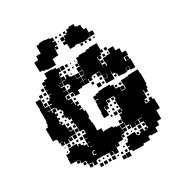

<svg xmlns="http://www.w3.org/2000/svg" viewBox="-206 -1048 1166 1226"><g transform="rotate(-30 376.5 -435.0)"><path d="M411 -516H381V-546H405V-548H383V-574H405V-578H383V-604H409V-582H411V-606H435H411V-633H410V-607H382V-635H408V-669H413V-694H437V-700H475V-699H491V-706H517V-710H575V-660H585V-642H567V-652H565V-632H532V-610H535V-572H557V-553H563V-574H583V-575H560V-607H587V-610H616V-641H656V-610H685V-577H712V-545H683V-544H660V-543H678V-519H684V-518H713V-488V-454H679V-483H657V-482H677V-460H655V-480H653V-454H619V-457H592V-478H583V-489H564V-509H561V-486H531V-511H529V-488H503V-514H526V-515H500V-543H498V-546H472V-545H447V-540H437V-520H415V-540H411ZM106 -101H86V-121H102V-123H85V-122H47V-160H49V-188H75V-192H81V-216H109V-218H143V-197H148V-209H164V-193H152H178V-183H198V-162H202V-185H222V-187H202V-215H222V-218H203V-244H228V-272H227V-275H200V-304H199V-330H195V-372H177V-390H191V-391H166V-431H171V-449H164V-460H145V-481H137V-460H120V-449H134V-433H120V-417H119V-388H133V-374H122V-365H140V-338H143V-306H171V-276H141V-304V-276H119V-272H137V-250H115V-268H110V-247H82V-268H77V-250H55V-272H73V-274H49V-300H45V-305H20V-335V-364H19V-398H37V-410H43V-434H47V-460H48V-482H47V-520H50V-543H48V-579H84V-543H82V-520H85V-515H110V-487H85V-484H109V-465H115V-482H136V-488H113V-514H133V-519H114V-543H133V-554H143V-574H163V-577H142V-605H160V-607H142V-635H160V-639H144V-663H165V-672H188V-709H244V-705H270V-694H289V-668H270V-658H283V-644H269V-657H266V-633H288V-611H326V-606H351V-577H352V-575H380V-547H356V-545H380V-517H356V-511H327V-510H322V-485H290V-510H286V-491H266V-511H285V-518H263V-544H285V-552H292V-571H286V-576H261V-605H238V-603H258V-579H235V-574H259V-548H235V-545H260V-517H233V-514H230V-491H236V-484H259V-458H237V-456H261V-434H266V-451H286V-431H269V-422H287V-400H269V-394H289V-375H300V-327H293V-310H295V-285H300V-237H299V-225H330V-197H332H336V-201H396V-190H415V-184H439V-158H442V-185H469V-218H486H473V-244H494V-250H475V-272H497V-301H496V-341H502V-361H496V-364H473H444V-333H411V-310H415V-332H437V-310H415V-272H377V-310H381V-335H380V-367H408V-368H383V-394H406V-398H383V-424H406V-431H429V-438H457V-440H515V-429H534V-401H536V-397H562V-365H589V-368H593V-394H619V-395H590V-427H619V-428H644V-433H673V-434H719V-407H722V-355H721V-326H715V-302H681V-276H660V-275H680V-247H660V-238H673V-224H659V-237H654V-219H675V-222H686V-241H706V-222H717V-193H718V-149H691V-136V-86H660V-57H631V-26H581V-31H568V-29H563V-4H529V-5H512V5H460V4H431V-9H414V-33H431V-39H414V-63H434V-73H441V-96H469V-98H503V-74H509V-88H523V-74H509V-67H524V-73H534V-93H558V-73H568V-71H581V-73H568V-89H584V-76H590V-92H587V-121H586V-129H564V-153H586V-156H562V-155H537V-154H559V-128H533V-150H531V-126H501V-150H496V-131H476V-151H495V-158H473V-184H486H470V-157H443V-124H420V-119H434V-103H418V-117H415V-92H377V-70H355V-90H353V-64H351V-36H321V-63H288V-64H259V-66H231H205V-62H198V-39H174V-62H167V-40H145V-62H167V-66H141V-93H138V-94H109V-117H106ZM319 -668H293V-694H319ZM345 -672H327V-690H345ZM399 -678H393V-684H399ZM369 -678H363V-684H369ZM615 -642H597V-660H615ZM405 -642H387V-660H405ZM314 -643H298V-659H314ZM343 -644H329V-658H343ZM371 -646H361V-656H371ZM264 -609V-631H262V-606H286V-609ZM316 -611H296V-631H316ZM556 -611H536V-631H556ZM135 -612H117V-630H135ZM584 -613H568V-629H584ZM611 -616H601V-626H611ZM340 -617H332V-625H340ZM379 -578H353V-604H379ZM106 -581H86V-601H106ZM555 -582H537V-600H555ZM135 -582H117V-600H135ZM234 -580V-599H232V-580ZM535 -551V-572H534V-551ZM320 -552V-571V-552ZM103 -554H89V-568H103ZM132 -555H120V-567H132ZM281 -556H271V-566H281ZM498 -519H474V-543H498ZM707 -520H685V-542H707ZM106 -521H86V-541H106ZM461 -526H451V-536H461ZM256 -491H236V-511H256ZM494 -493H478V-509H494ZM434 -493H418V-509H434ZM561 -456H531H501V-486H531H561ZM469 -458H443V-484H469ZM283 -464H269V-478H283ZM583 -464H569V-478H583ZM493 -464H479V-478H493ZM162 -435H150V-447H162ZM164 -403H148V-419H164ZM584 -403H568V-419H584ZM553 -404H539V-418H553ZM132 -405H120V-417H132ZM588 -369H564V-393H588ZM113 -377H119V-388H113ZM161 -376H151V-386H161ZM197 -372V-386H195V-372ZM562 -345V-365H561V-345ZM531 -345V-361H530V-345ZM465 -342H447V-360H465ZM164 -343H148V-359H164ZM194 -343H178V-359H194ZM494 -343H478V-359H494ZM659 -337H671H659ZM167 -310H145V-332H167ZM194 -313H178V-329H194ZM493 -314H479V-328H493ZM462 -315H450V-327H462ZM197 -280H175V-302H197ZM707 -280H685V-302H707ZM463 -284H449V-298H463ZM492 -285H480V-297H492ZM430 -287H422V-295H430ZM168 -249H144V-273H168ZM467 -250H445V-272H467ZM501 -253V-272H497V-253ZM194 -253H178V-269H194ZM223 -254H209V-268H223ZM432 -255H420V-267H432ZM702 -255H690V-267H702ZM196 -221H176V-241H196ZM106 -221H86V-241H106ZM133 -224H119V-238H133ZM163 -224H149V-238H163ZM69 -228H63V-234H69ZM466 -191H446V-211H466ZM191 -196H181V-206H191ZM70 -197H62V-205H70ZM230 -160V-177V-160ZM592 -161V-172H591V-161ZM207 -155H227V-157H207ZM467 -130H445V-152H467ZM207 -121H221V-127H207ZM557 -100H535V-122H557ZM205 -100V-96H221V-101H206V-120H200V-100ZM584 -103H568V-119H584ZM463 -104H449V-118H463ZM523 -104H509V-118H523ZM490 -107H482V-115H490ZM135 -72H117V-90H135ZM429 -78H423V-84H429ZM398 -79H394V-83H398ZM317 -40H295V-62H317ZM222 -45H210V-57H222ZM282 -45H270V-57H282ZM251 -46H241V-56H251ZM401 -46H391V-56H401ZM318 -9H294V-33H318ZM257 -10H235V-32H257ZM227 -10H205V-32H227ZM285 -12H267V-30H285ZM404 -13H388V-29H404ZM373 -14H359V-28H373ZM341 -16H331V-26H341ZM411 24H381V-6H411ZM378 21H354V-3H378ZM281 -719H217V-724H192V-731H169V-760H168V-802H194V-806H199V-831H233V-857V-887H256V-894H302V-890H328V-865V-882H350V-860H333V-855H353V-827H333V-820H348V-802H330V-817H327V-793H325V-765H297V-763H281ZM448 -762H410V-791H409V-829H387V-853H411V-831H415V-855H436V-864H422V-878H436V-864H448V-882H470V-870V-890H508V-870H518V-865H543V-838H546V-828H566V-795H593V-767H565V-794H564V-766H540V-760H498V-763H471V-767H448ZM375 -865H363V-877H375ZM405 -865H393V-877H405ZM372 -838H366V-844H372ZM409 -801H389V-821H409ZM497 -743H481V-759H497ZM557 -743H541V-759H557ZM525 -745H513V-757H525ZM584 -746H574V-756H584Z"/></g></svg>

Font: Rubik Storm
Style: Regular
Weight: 400
Designer: Hubert and Fischer, NaN
Foundry: Hubert and Fischer, NaN
Version: Version 2.201